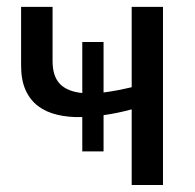

<svg xmlns="http://www.w3.org/2000/svg" viewBox="-20 -526 554 546"><path d="M443.5 -506.5V0H354.5V-215Q314 -204 274.5 -198.5V-95.5H214V-193Q175.5 -192 143.5 -199.5Q111.5 -207 88.5 -224.2Q65.5 -241.5 52.8 -269.8Q40 -298 40 -339V-506.5H129.5V-352.5Q129.5 -308.5 150.8 -287Q172 -265.5 214 -261.5V-406.5H274.5V-263Q310 -267.5 354.5 -278V-506.5Z"/></svg>

Font: Lato 2
Style: Regular
Weight: 400
Designer: Lukasz Dziedzic with Adam Twardoch and Botio Nikoltchev
Foundry: tyPoland Lukasz Dziedzic
Version: Version 2.015; 2015-08-06; http://www.latofonts.com/